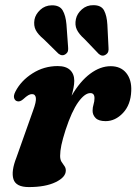

<svg xmlns="http://www.w3.org/2000/svg" viewBox="-20 -729 540 760"><path d="M49.5 -328Q40 -329.5 36.2 -339.8Q32.5 -350 41 -366.5Q63 -409.5 108.5 -438.5Q154 -467.5 208.5 -467.5Q241 -467.5 257.5 -451.8Q274 -436 274 -409Q274 -396.5 271 -381.2Q268 -366 263.5 -350Q297 -407.5 337 -437.2Q377 -467 418 -467Q458 -467 479.8 -440Q501.5 -413 499.5 -369Q497.5 -314.5 467 -282Q436.5 -249.5 398 -249.5Q370.5 -249.5 358.5 -261.8Q346.5 -274 346.5 -290.5Q346.5 -303.5 350.2 -315.5Q354 -327.5 354 -340.5Q354 -360.5 337.5 -360.5Q315.5 -360.5 289.8 -324.8Q264 -289 239.5 -214.5Q228 -178.5 223 -154.8Q218 -131 218 -112Q218 -97.5 223.5 -88.5Q229 -79.5 234.8 -72Q240.5 -64.5 240.5 -54Q240.5 -27.5 200.2 -8Q160 11.5 94 11.5Q43 11.5 33.2 -19.8Q23.5 -51 45 -105.5L111 -291.5Q124 -326.5 122 -341.5Q120 -356.5 106.5 -356.5Q99.5 -356.5 91.8 -352Q84 -347.5 71.5 -336Q59 -325.5 49.5 -328ZM405 -631.5 409.5 -541Q410.5 -532 408.5 -525Q406.5 -518 399 -513Q385 -503.5 371 -515.5L314.5 -574.5Q292.5 -594 284 -612Q275.5 -630 280.5 -653.5Q285 -675 304.2 -692Q323.5 -709 350 -708.5Q381 -708.5 392 -687.5Q403 -666.5 405 -631.5ZM243 -633 249.5 -543Q250.5 -534.5 249 -527.5Q247.5 -520.5 240 -515Q226.5 -505 211.5 -516.5L153.5 -573.5Q130.5 -592.5 121.5 -610Q112.5 -627.5 116.5 -651.5Q120.5 -672.5 139.2 -690Q158 -707.5 184.5 -708Q216 -708.5 228 -688Q240 -667.5 243 -633Z"/></svg>

Font: Fraunces 72pt Soft
Style: Bold Italic
Weight: 700
Italic angle: -16°
Version: Version 1.000;[b76b70a41]